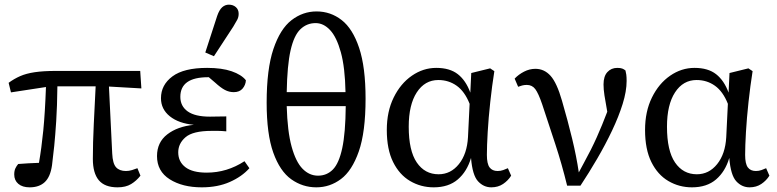

<svg xmlns="http://www.w3.org/2000/svg" viewBox="-20 -790 3329 823"><path d="M27 -394 17 -435Q40 -452 66 -463.5Q92 -475 129 -480.5Q166 -486 221 -486H581L586 -411L447 -419L461 -132Q463 -89 477.5 -73Q492 -57 520 -57Q533 -57 546 -61Q559 -65 569 -69L582 -37Q565 -15 542 -1Q519 13 484 13Q429 13 403.5 -17.5Q378 -48 378 -109Q378 -177 382 -258.5Q386 -340 390 -420H226Q225 -333 221 -271.5Q217 -210 212.5 -165Q208 -120 203 -82Q196 -32 172 -9.5Q148 13 107 13Q76 13 58.5 -2Q41 -17 41 -42Q41 -58 46 -68.5Q51 -79 58 -87Q79 -89 101.5 -90Q124 -91 147 -92Q158 -155 165.5 -230.5Q173 -306 177 -417Z M845 13Q762 13 707.5 -21.5Q653 -56 653 -121Q653 -180 697 -214Q741 -248 811 -255Q746 -261 708 -291.5Q670 -322 670 -369Q670 -426 719 -462.5Q768 -499 868 -499Q931 -499 973 -484.5Q1015 -470 1034 -446Q1033 -426 1020 -410.5Q1007 -395 982 -395Q962 -395 944 -404.5Q926 -414 902 -436L875 -459H872Q753 -459 753 -375Q753 -335 784.5 -312.5Q816 -290 880 -290Q896 -290 912 -290.5Q928 -291 950 -291V-227Q928 -229 914.5 -229Q901 -229 887 -229Q807 -229 775.5 -202Q744 -175 744 -137Q744 -97 774.5 -73.5Q805 -50 866 -50Q953 -50 1028 -99L1049 -69Q1017 -33 965 -10Q913 13 845 13ZM860 -565 911 -722Q920 -748 932.5 -759Q945 -770 961 -770Q979 -770 991 -759.5Q1003 -749 1003 -731Q1003 -717 997 -705.5Q991 -694 980 -676L897 -549Z M1336 13Q1277 13 1228.5 -21.5Q1180 -56 1151.5 -135.5Q1123 -215 1123 -350Q1123 -494 1152 -580Q1181 -666 1229.5 -703.5Q1278 -741 1337 -741Q1397 -741 1444.5 -704Q1492 -667 1519.5 -584.5Q1547 -502 1547 -367Q1547 -224 1518 -141Q1489 -58 1441.5 -22.5Q1394 13 1336 13ZM1333 -691Q1295 -691 1267.5 -664.5Q1240 -638 1225.5 -574Q1211 -510 1209 -395H1461Q1459 -501 1441 -566Q1423 -631 1395 -661Q1367 -691 1333 -691ZM1343 -37Q1381 -37 1407 -63.5Q1433 -90 1447 -155Q1461 -220 1462 -335H1209Q1212 -227 1230 -161.5Q1248 -96 1277 -66.5Q1306 -37 1343 -37Z M1732 -247Q1732 -144 1766.5 -93.5Q1801 -43 1860 -43Q1912 -43 1947 -86.5Q1982 -130 1986 -202L1993 -345Q1972 -398 1937.5 -422.5Q1903 -447 1859 -447Q1801 -447 1766.5 -394Q1732 -341 1732 -247ZM1839 13Q1784 13 1738 -14Q1692 -41 1665 -95.5Q1638 -150 1638 -233Q1638 -312 1667.5 -372Q1697 -432 1745.5 -465.5Q1794 -499 1850 -499Q1908 -499 1942.5 -472Q1977 -445 1996 -393L2000 -477L2081 -497L2099 -485Q2089 -422 2081.5 -353Q2074 -284 2070.5 -224Q2067 -164 2067 -126Q2067 -88 2078.5 -72.5Q2090 -57 2113 -57Q2126 -57 2137 -61Q2148 -65 2157 -69L2171 -37Q2158 -16 2136.5 -1.5Q2115 13 2086 13Q2053 13 2029 -13Q2005 -39 1999 -113Q1982 -55 1942.5 -21Q1903 13 1839 13Z M2411 6Q2388 -88 2360.5 -171.5Q2333 -255 2304 -343Q2288 -390 2274.5 -408Q2261 -426 2238 -426Q2227 -426 2218 -423.5Q2209 -421 2201 -418L2186 -453Q2203 -471 2226.5 -483Q2250 -495 2275 -495Q2313 -495 2340 -465Q2367 -435 2389 -358Q2414 -272 2432.5 -195.5Q2451 -119 2461 -51L2483 -92Q2515 -150 2538 -201.5Q2561 -253 2583 -311Q2575 -355 2571 -381Q2567 -407 2567 -428Q2567 -463 2583.5 -481Q2600 -499 2626 -499Q2640 -499 2647.5 -496Q2655 -493 2661 -488Q2663 -481 2664.5 -470.5Q2666 -460 2666 -443Q2666 -399 2649 -344.5Q2632 -290 2603.5 -230Q2575 -170 2540 -110Q2505 -50 2468 6Z M2839 -247Q2839 -144 2873.5 -93.5Q2908 -43 2967 -43Q3019 -43 3054 -86.5Q3089 -130 3093 -202L3100 -345Q3079 -398 3044.5 -422.5Q3010 -447 2966 -447Q2908 -447 2873.5 -394Q2839 -341 2839 -247ZM2946 13Q2891 13 2845 -14Q2799 -41 2772 -95.5Q2745 -150 2745 -233Q2745 -312 2774.5 -372Q2804 -432 2852.5 -465.5Q2901 -499 2957 -499Q3015 -499 3049.5 -472Q3084 -445 3103 -393L3107 -477L3188 -497L3206 -485Q3196 -422 3188.5 -353Q3181 -284 3177.5 -224Q3174 -164 3174 -126Q3174 -88 3185.5 -72.5Q3197 -57 3220 -57Q3233 -57 3244 -61Q3255 -65 3264 -69L3278 -37Q3265 -16 3243.5 -1.5Q3222 13 3193 13Q3160 13 3136 -13Q3112 -39 3106 -113Q3089 -55 3049.5 -21Q3010 13 2946 13Z"/></svg>

Font: Source Serif 4 SmText
Style: Regular
Weight: 400
Designer: Frank Grießhammer
Foundry: Adobe
Version: Version 4.005;hotconv 1.1.0;makeotfexe 2.6.0